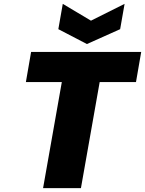

<svg xmlns="http://www.w3.org/2000/svg" viewBox="-20 -974 751 994"><path d="M602 -823 430 -746 282 -823 305 -954 451 -867 625 -954ZM711 -705 684 -549H496L399 0H203L300 -549H114L141 -705Z"/></svg>

Font: Fz Poppins ExtBd
Style: Italic
Weight: 800
Italic angle: -10°
Designer: Ninad Kale (Devanagari), Jonny Pinhorn (Latin)
Foundry: Indian Type Foundry
Version: Vit hóa bi Vntype.Com & FontZin.Com